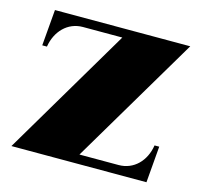

<svg xmlns="http://www.w3.org/2000/svg" viewBox="-80 -587 706 673"><g transform="rotate(15 273.0 -250.0)"><path d="M16 0H506L517 -132H500C491 -74 451 -33 396 -33H254L531 -500H40L29 -369H46C55 -426 95 -468 150 -468H293Z"/></g></svg>

Font: Sprat Condesed
Style: Bold
Weight: 700
Width: 3
Designer: Ethan Nakache
Foundry: Collletttivo
Version: Version 2.000;Glyphs 3.2 (3217)